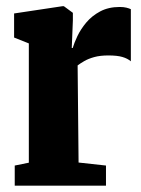

<svg xmlns="http://www.w3.org/2000/svg" viewBox="-20 -586 444 606"><path d="M26.5 0V-63.5L71 -72.5V-449L24.5 -467.5V-543.5L177.5 -566.5H181.5L210 -545.5V-521.5L206.5 -434.5H209.5Q214 -450 224.2 -471.8Q234.5 -493.5 252.2 -514.8Q270 -536 296.2 -550Q322.5 -564 358 -564Q370 -564 379 -561.8Q388 -559.5 393 -557V-392.5Q382.5 -401.5 366.2 -406.2Q350 -411 322 -411Q296 -411 277.2 -405.8Q258.5 -400.5 246 -393.2Q233.5 -386 225 -379.5L228 -73L314.5 -63.5V0Z"/></svg>

Font: Merriweather 24pt SemiCondensed Black
Style: Regular
Weight: 900
Width: 4
Designer: Eben Sorkin
Foundry: Eben Sorkin
Version: Version 2.100